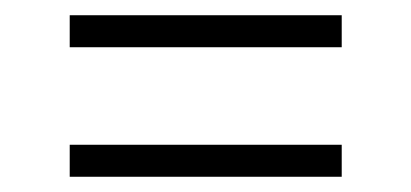

<svg xmlns="http://www.w3.org/2000/svg" viewBox="-20 -344 540 252"><path d="M71.5 -324H428.5V-282H71.5ZM71.5 -154H428.5V-112H71.5Z"/></svg>

Font: Newsreader 16pt
Style: Regular
Weight: 400
Designer: Hugues Gentile
Foundry: Production Type
Version: Version 1.003